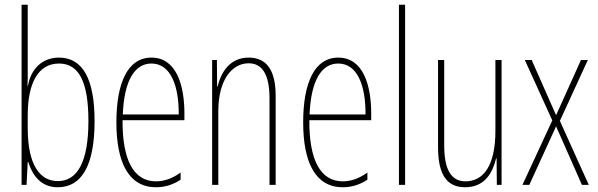

<svg xmlns="http://www.w3.org/2000/svg" viewBox="-20 -780 2521 810"><path d="M97 -481V-760H71V0H92L97 -97H99C119 -34 157 10 224 10C325 10 379 -83 379 -269C379 -445 330 -537 229 -537C158 -537 110 -489 98 -418H96C97 -435 97 -459 97 -481ZM229 -512C316 -512 353 -429 353 -269C353 -96 306 -16 224 -16C149 -16 97 -83 97 -239V-294C97 -426 139 -512 229 -512Z M619 -537C518 -537 471 -429 471 -264C471 -94 523 10 638 10C679 10 714 -3 742 -22V-52C707 -27 673 -15 638 -15C543 -15 496 -106 497 -273H758V-301C758 -421 724 -537 619 -537ZM619 -512C702 -512 735 -414 734 -297H498C504 -442 549 -512 619 -512Z M1029 -537C949 -537 912 -474 898 -415H896L895 -527H875V0H901V-311C901 -445 960 -513 1029 -513C1083 -513 1117 -471 1117 -365V0H1143V-375C1143 -488 1102 -537 1029 -537Z M1407 -537C1306 -537 1259 -429 1259 -264C1259 -94 1311 10 1426 10C1467 10 1502 -3 1530 -22V-52C1495 -27 1461 -15 1426 -15C1331 -15 1284 -106 1285 -273H1546V-301C1546 -421 1512 -537 1407 -537ZM1407 -512C1490 -512 1523 -414 1522 -297H1286C1292 -442 1337 -512 1407 -512Z M1689 0V-760H1663V0Z M2096 -527H2070V-228C2070 -82 2020 -15 1944 -15C1886 -15 1854 -60 1854 -167V-527H1828V-159C1828 -45 1864 10 1942 10C2027 10 2059 -54 2073 -112H2075L2076 0H2096Z M2310 -272 2184 0H2213L2326 -247L2435 0H2464L2342 -270L2460 -527H2431L2326 -294L2223 -527H2194Z"/></svg>

Font: Noto Sans Armenian ExtraCondensed Thin
Style: Regular
Weight: 100
Width: 2
Designer: Monotype Design Team
Foundry: Monotype Imaging Inc.
Version: Version 2.008